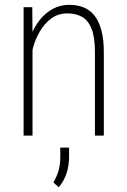

<svg xmlns="http://www.w3.org/2000/svg" viewBox="-20 -558 523 790"><path d="M113.8 -415.5V0H77.1V-528.3H112.8ZM106.4 -305.7 88.9 -328.1Q91.8 -370.1 105.7 -407.7Q119.6 -445.3 142.8 -474.9Q166 -504.4 196.8 -521.2Q227.5 -538.1 265.1 -538.1Q298.8 -538.1 325.2 -527.1Q351.6 -516.1 369.6 -492.7Q387.7 -469.2 397.5 -432.1Q407.2 -395 407.2 -342.8V0H370.6V-343.3Q370.6 -405.8 356.4 -440.4Q342.3 -475.1 316.9 -489Q291.5 -502.9 257.8 -502.9Q219.2 -502.9 191.2 -482.2Q163.1 -461.4 144.5 -429.7Q126 -397.9 116.7 -364.5Q107.4 -331.1 106.4 -305.7ZM264.2 49.3V86.9Q264.2 125.5 252.9 157.5Q241.7 189.5 221.7 212.4L199.7 192.9Q213.9 168 220.9 143.8Q228 119.6 228 87.9V49.3Z"/></svg>

Font: Roboto Condensed ExtraLight
Style: Regular
Weight: 250
Designer: Christian Robertson
Foundry: Google
Version: Version 3.008; 2023